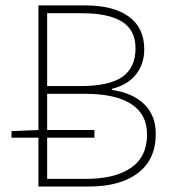

<svg xmlns="http://www.w3.org/2000/svg" viewBox="-20 -680 630 700"><path d="M120.1 0V-178.2H22V-202.1L120.1 -206.1V-660.2H292Q393.1 -660.2 449.5 -619.6Q505.9 -579.1 505.9 -500Q505.9 -446.8 475.8 -408.7Q445.8 -370.6 388.2 -356V-352.1Q463.4 -341.3 505.6 -300.3Q547.9 -259.3 547.9 -191.9Q547.9 -98.6 483.2 -49.3Q418.5 0 304.2 0ZM151.9 -366.2H272Q378.4 -366.2 426.3 -399.9Q474.1 -433.6 474.1 -503.9Q474.1 -570.3 424.8 -601.1Q375.5 -631.8 277.8 -631.8H151.9ZM151.9 -27.8H292Q398.9 -27.8 457.5 -68.1Q516.1 -108.4 516.1 -189.9Q516.1 -263.7 458.3 -300.8Q400.4 -337.9 292 -337.9H151.9V-206.1H324.2V-178.2H151.9Z"/></svg>

Font: Source Sans 3 ExtraLight
Style: Regular
Weight: 200
Designer: Paul D. Hunt
Foundry: Adobe
Version: Version 3.052;hotconv 1.1.0;makeotfexe 2.6.0